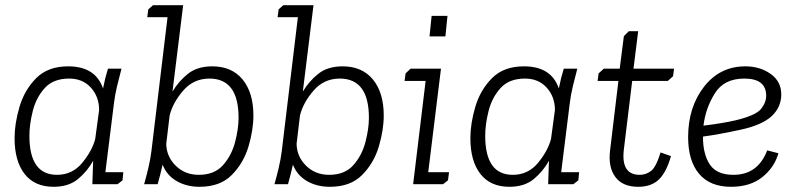

<svg xmlns="http://www.w3.org/2000/svg" viewBox="-20 -708 3065 738"><path d="M447 -444Q438 -410 430 -377Q422 -344 418 -311L385 -46H454L451 -15L432 0H335L338 -90Q316 -50 280 -20Q244 10 186 10Q113 10 74.5 -39.5Q36 -89 36 -177Q36 -233 55 -297.5Q74 -362 119 -407.5Q164 -453 242 -453Q347 -453 376 -368Q384 -409 395 -444ZM246 -406Q185 -406 152 -369.5Q119 -333 106 -281.5Q93 -230 93 -186Q93 -36 199 -36Q258 -36 296 -82Q334 -128 346 -174L361 -285Q361 -336 329.5 -371Q298 -406 246 -406Z M550 -672 568 -688H684L643 -356Q666 -395 702 -424Q738 -453 796 -453Q871 -453 912.5 -402.5Q954 -352 954 -264Q954 -208 935 -144.5Q916 -81 871 -35.5Q826 10 747 10Q697 10 659 -12Q621 -34 605 -75Q601 -56 596 -37.5Q591 -19 586 0H534Q542 -28 550 -61.5Q558 -95 562 -127L624 -642H546ZM744 -36Q804 -36 837 -73Q870 -110 883.5 -161.5Q897 -213 897 -255Q897 -406 785 -406Q724 -406 684 -359.5Q644 -313 632 -264L619 -155Q620 -106 655.5 -71Q691 -36 744 -36Z M1051 -672 1069 -688H1185L1144 -356Q1167 -395 1203 -424Q1239 -453 1297 -453Q1372 -453 1413.5 -402.5Q1455 -352 1455 -264Q1455 -208 1436 -144.5Q1417 -81 1372 -35.5Q1327 10 1248 10Q1198 10 1160 -12Q1122 -34 1106 -75Q1102 -56 1097 -37.5Q1092 -19 1087 0H1035Q1043 -28 1051 -61.5Q1059 -95 1063 -127L1125 -642H1047ZM1245 -36Q1305 -36 1338 -73Q1371 -110 1384.5 -161.5Q1398 -213 1398 -255Q1398 -406 1286 -406Q1225 -406 1185 -359.5Q1145 -313 1133 -264L1120 -155Q1121 -106 1156.5 -71Q1192 -36 1245 -36Z M1631 -568 1639 -647H1700L1692 -568ZM1539 -426 1558 -444H1675L1626 -46H1706L1702 -15L1683 0H1568L1616 -397H1535Z M2199 -444Q2190 -410 2182 -377Q2174 -344 2170 -311L2137 -46H2206L2203 -15L2184 0H2087L2090 -90Q2068 -50 2032 -20Q1996 10 1938 10Q1865 10 1826.5 -39.5Q1788 -89 1788 -177Q1788 -233 1807 -297.5Q1826 -362 1871 -407.5Q1916 -453 1994 -453Q2099 -453 2128 -368Q2136 -409 2147 -444ZM1998 -406Q1937 -406 1904 -369.5Q1871 -333 1858 -281.5Q1845 -230 1845 -186Q1845 -36 1951 -36Q2010 -36 2048 -82Q2086 -128 2098 -174L2113 -285Q2113 -336 2081.5 -371Q2050 -406 1998 -406Z M2281 -426 2301 -444H2362L2378 -569L2397 -588H2433L2415 -444H2571L2567 -415L2547 -397H2410L2378 -134Q2366 -36 2439 -36Q2463 -36 2482.5 -51Q2502 -66 2519 -122L2559 -108Q2542 -47 2513 -18.5Q2484 10 2433 10Q2373 10 2345 -28Q2317 -66 2325 -130L2357 -397H2277Z M2799 -36Q2893 -36 2929 -130L2972 -119Q2957 -65 2910.5 -27.5Q2864 10 2790 10Q2709 10 2667 -40Q2625 -90 2625 -181Q2625 -296 2686 -374.5Q2747 -453 2845 -453Q2901 -453 2942 -424Q2983 -395 2983 -345Q2983 -296 2946 -261.5Q2909 -227 2825 -209Q2792 -202 2755.5 -195Q2719 -188 2682 -183Q2682 -115 2708.5 -75.5Q2735 -36 2799 -36ZM2805 -245Q2885 -264 2905 -289Q2925 -314 2925 -340Q2925 -406 2841 -406Q2763 -406 2727.5 -349Q2692 -292 2684 -225Q2724 -230 2753.5 -235Q2783 -240 2805 -245Z"/></svg>

Font: Zilla Slab Light
Style: Italic
Weight: 300
Italic angle: -6°
Designer: Typotheque.com
Foundry: Typotheque type foundry
Version: Version 1.1; 2017; ttfautohint (v1.6)